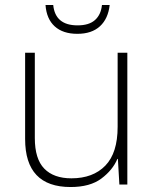

<svg xmlns="http://www.w3.org/2000/svg" viewBox="-20 -742 622 772"><path d="M492 -530V0H460L454 -103H452Q433 -58 387.5 -24Q342 10 264 10Q81 10 81 -183V-530H120V-187Q120 -103 158 -64Q196 -25 267 -25Q354 -25 403.5 -76Q453 -127 453 -232V-530ZM421 -722Q415 -667 382 -636.5Q349 -606 291 -606Q233 -606 200 -636Q167 -666 163 -722H194Q202 -640 292 -640Q338 -640 362 -661.5Q386 -683 390 -722Z"/></svg>

Font: Noto Sans Lao Looped ExtraLight
Style: Regular
Weight: 200
Designer: Mark Frömberg, Ben Mitchell
Foundry: The Fontpad Ltd
Version: Version 1.002; ttfautohint (v1.8.4.7-5d5b)